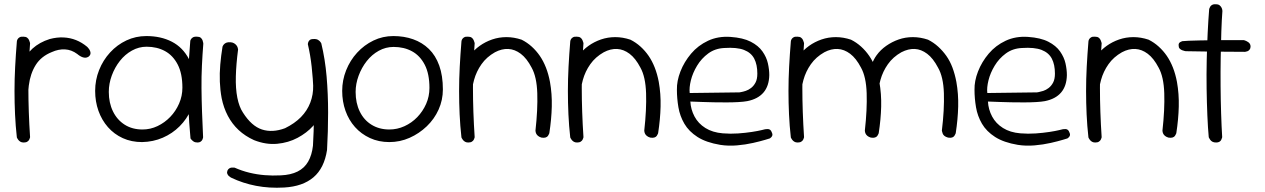

<svg xmlns="http://www.w3.org/2000/svg" viewBox="-20 -669 5930 900"><path d="M91 -144Q83 -143 78 -146Q73 -149 70 -153.5Q67 -158 65.5 -162Q64 -166 64 -166Q62 -177 60.5 -183Q59 -189 58.5 -196.5Q58 -204 58.5 -219Q59 -234 60 -263Q64 -322 81.5 -366.5Q99 -411 132 -441Q165 -471 213 -486Q247 -495 278 -493.5Q309 -492 336.5 -481Q364 -470 388 -450Q388 -450 391 -447Q394 -444 397.5 -439Q401 -434 403 -428Q405 -422 404 -416Q403 -410 396 -404Q387 -398 378 -398.5Q369 -399 360.5 -403.5Q352 -408 347 -412Q342 -416 342 -416Q315 -436 284.5 -437.5Q254 -439 223 -425Q173 -405 147.5 -364.5Q122 -324 115 -268Q112 -241 111 -227Q110 -213 109.5 -205.5Q109 -198 109 -190.5Q109 -183 110 -167Q110 -167 110 -162Q110 -157 105.5 -151.5Q101 -146 91 -144ZM91 -1Q82 -1 76 -4.5Q70 -8 66 -13Q62 -18 60.5 -21.5Q59 -25 59 -25Q53 -79 50.5 -133Q48 -187 48 -242.5Q48 -298 51 -355.5Q54 -413 59 -474Q59 -474 59.5 -477.5Q60 -481 63 -486Q66 -491 72.5 -494.5Q79 -498 90 -497Q101 -497 107 -492.5Q113 -488 116 -481.5Q119 -475 120 -470.5Q121 -466 121 -466Q117 -415 115 -363Q113 -311 113 -256.5Q113 -202 115 -144.5Q117 -87 121 -26Q121 -26 120 -22Q119 -18 116.5 -13.5Q114 -9 108 -5Q102 -1 91 -1Z M646 -3Q596 -3 555.5 -21.5Q515 -40 486 -73Q457 -106 441.5 -149.5Q426 -193 426 -243Q426 -294 444.5 -340.5Q463 -387 496 -423Q529 -459 572.5 -479.5Q616 -500 666 -500Q734 -500 785.5 -473.5Q837 -447 866 -391.5Q895 -336 895 -250Q895 -200 875.5 -155.5Q856 -111 822 -77Q788 -43 743 -23.5Q698 -4 646 -3ZM648 -62Q685 -62 718.5 -78Q752 -94 778 -121Q804 -148 819.5 -183.5Q835 -219 835 -258Q835 -324 813 -366.5Q791 -409 753.5 -429.5Q716 -450 667 -450Q631 -450 598.5 -432Q566 -414 542 -383.5Q518 -353 504 -315Q490 -277 490 -238Q490 -187 509.5 -147Q529 -107 564.5 -84.5Q600 -62 648 -62ZM906 -1Q894 -1 887 -6Q880 -11 876.5 -15.5Q873 -20 873 -20Q866 -93 863 -167.5Q860 -242 862.5 -319.5Q865 -397 872 -478Q872 -478 874 -483Q876 -488 883 -493Q890 -498 904 -497Q915 -497 921 -492Q927 -487 929.5 -480Q932 -473 932.5 -468.5Q933 -464 933 -464Q929 -413 926.5 -361Q924 -309 924.5 -255.5Q925 -202 927 -145Q929 -88 932 -26Q932 -26 931.5 -22.5Q931 -19 928.5 -14Q926 -9 920.5 -5Q915 -1 906 -1Z M1312 210Q1242 214 1180 202Q1118 190 1064 164Q1064 164 1060.5 162Q1057 160 1052.5 156Q1048 152 1045.5 145.5Q1043 139 1046 131Q1049 124 1054.5 120.5Q1060 117 1066 116.5Q1072 116 1076 116.5Q1080 117 1080 117Q1114 132 1149 140.5Q1184 149 1220.5 152Q1257 155 1296 153Q1343 151 1375 135Q1407 119 1424.5 88.5Q1442 58 1447 14Q1451 -54 1451.5 -118Q1452 -182 1449.5 -241.5Q1447 -301 1441 -356Q1435 -411 1423 -462Q1423 -462 1424 -468Q1425 -474 1430.5 -480Q1436 -486 1449 -486Q1463 -487 1471 -482Q1479 -477 1482.5 -471.5Q1486 -466 1486 -466Q1504 -392 1511 -310Q1518 -228 1518 -141Q1518 -54 1513 34Q1500 119 1449.5 162Q1399 205 1312 210ZM1171 -12Q1129 -31 1098.5 -59.5Q1068 -88 1048 -126Q1028 -164 1019 -209Q1012 -247 1010.5 -286Q1009 -325 1012.5 -366Q1016 -407 1023 -450Q1023 -450 1024.5 -453.5Q1026 -457 1030 -461.5Q1034 -466 1041.5 -469Q1049 -472 1061 -471Q1071 -470 1077.5 -466Q1084 -462 1088 -457Q1092 -452 1093.5 -447.5Q1095 -443 1095.5 -440Q1096 -437 1096 -437Q1087 -368 1085.5 -311Q1084 -254 1092.5 -211Q1101 -168 1119 -141Q1159 -78 1208 -62Q1257 -46 1316 -68Q1361 -90 1390.5 -120Q1420 -150 1434.5 -188Q1449 -226 1448 -268L1501 -325Q1515 -244 1500 -183Q1485 -122 1447 -78Q1418 -46 1375 -23Q1332 0 1279.5 5Q1227 10 1171 -12Z M1805 -3Q1755 -3 1714 -22Q1673 -41 1644 -73.5Q1615 -106 1599.5 -149.5Q1584 -193 1584 -243Q1584 -293 1602.5 -339.5Q1621 -386 1654 -422Q1687 -458 1730.5 -479Q1774 -500 1824 -500Q1874 -500 1916.5 -485Q1959 -470 1990.5 -439.5Q2022 -409 2039 -361.5Q2056 -314 2056 -250Q2056 -200 2036 -155.5Q2016 -111 1980.5 -77Q1945 -43 1900 -23Q1855 -3 1805 -3ZM1805 -62Q1842 -62 1876 -77.5Q1910 -93 1936 -120Q1962 -147 1977.5 -182Q1993 -217 1993 -257Q1993 -323 1971 -365.5Q1949 -408 1911.5 -428.5Q1874 -449 1825 -449Q1788 -449 1755.5 -431Q1723 -413 1699 -382.5Q1675 -352 1661 -314Q1647 -276 1647 -238Q1647 -186 1666.5 -146Q1686 -106 1722 -84Q1758 -62 1805 -62Z M2518 -24Q2508 -27 2502 -32Q2496 -37 2493.5 -42.5Q2491 -48 2490.5 -52.5Q2490 -57 2490 -57Q2501 -155 2498.5 -232Q2496 -309 2472 -352Q2449 -396 2421 -417Q2393 -438 2362.5 -439.5Q2332 -441 2300 -424Q2261 -402 2237 -368Q2213 -334 2202 -294Q2191 -254 2191 -213Q2192 -176 2192.5 -144Q2193 -112 2194 -86.5Q2195 -61 2197 -47Q2197 -47 2197 -44.5Q2197 -42 2196 -38.5Q2195 -35 2191.5 -31.5Q2188 -28 2180 -27Q2172 -26 2166 -29.5Q2160 -33 2156.5 -36.5Q2153 -40 2153 -40Q2141 -61 2141 -79.5Q2141 -98 2143 -119.5Q2145 -141 2139 -171Q2138 -206 2139.5 -239Q2141 -272 2145 -303Q2149 -334 2158 -361Q2167 -388 2183 -410Q2202 -435 2228.5 -454Q2255 -473 2287 -484Q2319 -495 2354 -495Q2389 -495 2425 -483Q2451 -470 2472.5 -450.5Q2494 -431 2510.5 -407Q2527 -383 2539 -352.5Q2551 -322 2558 -285Q2568 -229 2566.5 -169.5Q2565 -110 2555 -45Q2555 -45 2553.5 -41Q2552 -37 2548.5 -32Q2545 -27 2537.5 -24.5Q2530 -22 2518 -24ZM2175 -1Q2166 -1 2160 -4.5Q2154 -8 2150 -13Q2146 -18 2144.5 -21.5Q2143 -25 2143 -25Q2137 -79 2134.5 -133Q2132 -187 2132 -242.5Q2132 -298 2135 -355.5Q2138 -413 2143 -474Q2143 -474 2143.5 -477.5Q2144 -481 2147 -486Q2150 -491 2156.5 -494.5Q2163 -498 2174 -497Q2185 -497 2191 -492.5Q2197 -488 2200 -481.5Q2203 -475 2204 -470.5Q2205 -466 2205 -466Q2201 -415 2199 -363Q2197 -311 2197 -256.5Q2197 -202 2199 -144.5Q2201 -87 2205 -26Q2205 -26 2204 -22Q2203 -18 2200.5 -13.5Q2198 -9 2192 -5Q2186 -1 2175 -1Z M3028 -24Q3018 -27 3012 -32Q3006 -37 3003.5 -42.5Q3001 -48 3000.5 -52.5Q3000 -57 3000 -57Q3011 -155 3008.5 -232Q3006 -309 2982 -352Q2959 -396 2931 -417Q2903 -438 2872.5 -439.5Q2842 -441 2810 -424Q2771 -402 2747 -368Q2723 -334 2712 -294Q2701 -254 2701 -213Q2702 -176 2702.5 -144Q2703 -112 2704 -86.5Q2705 -61 2707 -47Q2707 -47 2707 -44.5Q2707 -42 2706 -38.5Q2705 -35 2701.5 -31.5Q2698 -28 2690 -27Q2682 -26 2676 -29.5Q2670 -33 2666.5 -36.5Q2663 -40 2663 -40Q2651 -61 2651 -79.5Q2651 -98 2653 -119.5Q2655 -141 2649 -171Q2648 -206 2649.5 -239Q2651 -272 2655 -303Q2659 -334 2668 -361Q2677 -388 2693 -410Q2712 -435 2738.5 -454Q2765 -473 2797 -484Q2829 -495 2864 -495Q2899 -495 2935 -483Q2961 -470 2982.5 -450.5Q3004 -431 3020.5 -407Q3037 -383 3049 -352.5Q3061 -322 3068 -285Q3078 -229 3076.5 -169.5Q3075 -110 3065 -45Q3065 -45 3063.5 -41Q3062 -37 3058.5 -32Q3055 -27 3047.5 -24.5Q3040 -22 3028 -24ZM2685 -1Q2676 -1 2670 -4.5Q2664 -8 2660 -13Q2656 -18 2654.5 -21.5Q2653 -25 2653 -25Q2647 -79 2644.5 -133Q2642 -187 2642 -242.5Q2642 -298 2645 -355.5Q2648 -413 2653 -474Q2653 -474 2653.5 -477.5Q2654 -481 2657 -486Q2660 -491 2666.5 -494.5Q2673 -498 2684 -497Q2695 -497 2701 -492.5Q2707 -488 2710 -481.5Q2713 -475 2714 -470.5Q2715 -466 2715 -466Q2711 -415 2709 -363Q2707 -311 2707 -256.5Q2707 -202 2709 -144.5Q2711 -87 2715 -26Q2715 -26 2714 -22Q2713 -18 2710.5 -13.5Q2708 -9 2702 -5Q2696 -1 2685 -1Z M3356 10Q3290 -1 3249.5 -27Q3209 -53 3188 -89Q3167 -125 3160 -166.5Q3153 -208 3153 -248Q3152 -289 3169.5 -334Q3187 -379 3219.5 -417.5Q3252 -456 3299 -478Q3346 -500 3404 -496Q3463 -492 3499 -473.5Q3535 -455 3554 -428Q3573 -401 3579.5 -372Q3586 -343 3586 -317Q3585 -266 3559 -235.5Q3533 -205 3483 -195Q3467 -192 3441 -190.5Q3415 -189 3385 -189Q3355 -189 3325.5 -189.5Q3296 -190 3271 -191Q3246 -192 3231 -192.5Q3216 -193 3216 -193Q3218 -156 3235.5 -123Q3253 -90 3286.5 -69Q3320 -48 3368 -44Q3404 -41 3439.5 -43.5Q3475 -46 3504 -50.5Q3533 -55 3549.5 -59Q3566 -63 3566 -63Q3566 -63 3570 -63.5Q3574 -64 3579.5 -64Q3585 -64 3590 -60.5Q3595 -57 3598 -48Q3602 -40 3600.5 -35Q3599 -30 3596 -26.5Q3593 -23 3590.5 -21.5Q3588 -20 3588 -20Q3588 -20 3566.5 -13.5Q3545 -7 3510 1Q3475 9 3434.5 12.5Q3394 16 3356 10ZM3213 -233 3446 -236Q3446 -236 3454.5 -237.5Q3463 -239 3475.5 -243Q3488 -247 3500.5 -256.5Q3513 -266 3521.5 -282Q3530 -298 3530 -324Q3530 -366 3515.5 -394Q3501 -422 3467.5 -435Q3434 -448 3375 -444Q3332 -442 3300 -418.5Q3268 -395 3247.5 -361Q3227 -327 3218.5 -292.5Q3210 -258 3213 -233Z M4062 -24Q4052 -27 4046 -32Q4040 -37 4037.5 -42.5Q4035 -48 4034.5 -52.5Q4034 -57 4034 -57Q4045 -155 4042.5 -232Q4040 -309 4016 -352Q3993 -396 3965 -417Q3937 -438 3906.5 -439.5Q3876 -441 3844 -424Q3805 -402 3781 -368Q3757 -334 3746 -294Q3735 -254 3735 -213Q3736 -176 3736.5 -144Q3737 -112 3738 -86.5Q3739 -61 3741 -47Q3741 -47 3741 -44.5Q3741 -42 3740 -38.5Q3739 -35 3735.5 -31.5Q3732 -28 3724 -27Q3716 -26 3710 -29.5Q3704 -33 3700.5 -36.5Q3697 -40 3697 -40Q3685 -61 3685 -79.5Q3685 -98 3687 -119.5Q3689 -141 3683 -171Q3682 -206 3683.5 -239Q3685 -272 3689 -303Q3693 -334 3702 -361Q3711 -388 3727 -410Q3746 -435 3772.5 -454Q3799 -473 3831 -484Q3863 -495 3898 -495Q3933 -495 3969 -483Q3995 -470 4016.5 -450.5Q4038 -431 4054.5 -407Q4071 -383 4083 -352.5Q4095 -322 4102 -285Q4112 -229 4110.5 -169.5Q4109 -110 4099 -45Q4099 -45 4097.5 -41Q4096 -37 4092.5 -32Q4089 -27 4081.5 -24.5Q4074 -22 4062 -24ZM3719 -1Q3710 -1 3704 -4.5Q3698 -8 3694 -13Q3690 -18 3688.5 -21.5Q3687 -25 3687 -25Q3681 -79 3678.5 -133Q3676 -187 3676 -242.5Q3676 -298 3679 -355.5Q3682 -413 3687 -474Q3687 -474 3687.5 -477.5Q3688 -481 3691 -486Q3694 -491 3700.5 -494.5Q3707 -498 3718 -497Q3729 -497 3735 -492.5Q3741 -488 3744 -481.5Q3747 -475 3748 -470.5Q3749 -466 3749 -466Q3745 -415 3743 -363Q3741 -311 3741 -256.5Q3741 -202 3743 -144.5Q3745 -87 3749 -26Q3749 -26 3748 -22Q3747 -18 3744.5 -13.5Q3742 -9 3736 -5Q3730 -1 3719 -1ZM4424 -24Q4413 -27 4407 -32Q4401 -37 4399 -42.5Q4397 -48 4396 -52.5Q4395 -57 4395 -57Q4407 -155 4404.5 -232Q4402 -309 4377 -352Q4354 -396 4326 -417Q4298 -438 4268 -439.5Q4238 -441 4205 -424Q4166 -402 4142 -368Q4118 -334 4107 -294Q4096 -254 4096 -213Q4098 -176 4097 -150.5Q4096 -125 4094 -106Q4092 -87 4091 -69Q4091 -69 4091 -64.5Q4091 -60 4090 -55Q4089 -50 4086.5 -45Q4084 -40 4078 -40Q4069 -39 4064 -41.5Q4059 -44 4057.5 -47.5Q4056 -51 4056 -51Q4053 -64 4052 -83Q4051 -102 4051 -125Q4051 -148 4051 -172Q4051 -206 4050.5 -239.5Q4050 -273 4053 -303.5Q4056 -334 4064.5 -361Q4073 -388 4089 -410Q4107 -435 4134 -454Q4161 -473 4192.5 -484Q4224 -495 4259 -495Q4294 -495 4330 -483Q4356 -470 4377.5 -450.5Q4399 -431 4416 -407Q4433 -383 4444.5 -352.5Q4456 -322 4463 -285Q4473 -229 4471.5 -169.5Q4470 -110 4460 -45Q4460 -45 4458.5 -41Q4457 -37 4453.5 -32Q4450 -27 4443 -24.5Q4436 -22 4424 -24Z M4751 10Q4685 -1 4644.5 -27Q4604 -53 4583 -89Q4562 -125 4555 -166.5Q4548 -208 4548 -248Q4547 -289 4564.5 -334Q4582 -379 4614.5 -417.5Q4647 -456 4694 -478Q4741 -500 4799 -496Q4858 -492 4894 -473.5Q4930 -455 4949 -428Q4968 -401 4974.5 -372Q4981 -343 4981 -317Q4980 -266 4954 -235.5Q4928 -205 4878 -195Q4862 -192 4836 -190.5Q4810 -189 4780 -189Q4750 -189 4720.5 -189.5Q4691 -190 4666 -191Q4641 -192 4626 -192.5Q4611 -193 4611 -193Q4613 -156 4630.5 -123Q4648 -90 4681.5 -69Q4715 -48 4763 -44Q4799 -41 4834.5 -43.5Q4870 -46 4899 -50.5Q4928 -55 4944.5 -59Q4961 -63 4961 -63Q4961 -63 4965 -63.5Q4969 -64 4974.5 -64Q4980 -64 4985 -60.5Q4990 -57 4993 -48Q4997 -40 4995.5 -35Q4994 -30 4991 -26.5Q4988 -23 4985.5 -21.5Q4983 -20 4983 -20Q4983 -20 4961.5 -13.5Q4940 -7 4905 1Q4870 9 4829.5 12.5Q4789 16 4751 10ZM4608 -233 4841 -236Q4841 -236 4849.5 -237.5Q4858 -239 4870.5 -243Q4883 -247 4895.5 -256.5Q4908 -266 4916.5 -282Q4925 -298 4925 -324Q4925 -366 4910.5 -394Q4896 -422 4862.5 -435Q4829 -448 4770 -444Q4727 -442 4695 -418.5Q4663 -395 4642.5 -361Q4622 -327 4613.5 -292.5Q4605 -258 4608 -233Z M5457 -24Q5447 -27 5441 -32Q5435 -37 5432.5 -42.5Q5430 -48 5429.5 -52.5Q5429 -57 5429 -57Q5440 -155 5437.5 -232Q5435 -309 5411 -352Q5388 -396 5360 -417Q5332 -438 5301.5 -439.5Q5271 -441 5239 -424Q5200 -402 5176 -368Q5152 -334 5141 -294Q5130 -254 5130 -213Q5131 -176 5131.5 -144Q5132 -112 5133 -86.5Q5134 -61 5136 -47Q5136 -47 5136 -44.5Q5136 -42 5135 -38.5Q5134 -35 5130.5 -31.5Q5127 -28 5119 -27Q5111 -26 5105 -29.5Q5099 -33 5095.5 -36.5Q5092 -40 5092 -40Q5080 -61 5080 -79.5Q5080 -98 5082 -119.5Q5084 -141 5078 -171Q5077 -206 5078.5 -239Q5080 -272 5084 -303Q5088 -334 5097 -361Q5106 -388 5122 -410Q5141 -435 5167.5 -454Q5194 -473 5226 -484Q5258 -495 5293 -495Q5328 -495 5364 -483Q5390 -470 5411.5 -450.5Q5433 -431 5449.5 -407Q5466 -383 5478 -352.5Q5490 -322 5497 -285Q5507 -229 5505.5 -169.5Q5504 -110 5494 -45Q5494 -45 5492.5 -41Q5491 -37 5487.5 -32Q5484 -27 5476.5 -24.5Q5469 -22 5457 -24ZM5114 -1Q5105 -1 5099 -4.5Q5093 -8 5089 -13Q5085 -18 5083.5 -21.5Q5082 -25 5082 -25Q5076 -79 5073.5 -133Q5071 -187 5071 -242.5Q5071 -298 5074 -355.5Q5077 -413 5082 -474Q5082 -474 5082.5 -477.5Q5083 -481 5086 -486Q5089 -491 5095.5 -494.5Q5102 -498 5113 -497Q5124 -497 5130 -492.5Q5136 -488 5139 -481.5Q5142 -475 5143 -470.5Q5144 -466 5144 -466Q5140 -415 5138 -363Q5136 -311 5136 -256.5Q5136 -202 5138 -144.5Q5140 -87 5144 -26Q5144 -26 5143 -22Q5142 -18 5139.5 -13.5Q5137 -9 5131 -5Q5125 -1 5114 -1Z M5681 -1Q5670 -1 5663.5 -4.5Q5657 -8 5653 -13.5Q5649 -19 5647.5 -22.5Q5646 -26 5646 -26Q5642 -69 5639.5 -128Q5637 -187 5636 -253.5Q5635 -320 5636.5 -387Q5638 -454 5641 -515.5Q5644 -577 5648 -626Q5648 -626 5649 -629.5Q5650 -633 5653 -638Q5656 -643 5662.5 -646.5Q5669 -650 5679 -649Q5691 -649 5697 -644Q5703 -639 5706 -633Q5709 -627 5709.5 -622Q5710 -617 5710 -617Q5707 -578 5705 -521Q5703 -464 5702 -398.5Q5701 -333 5701.5 -266Q5702 -199 5704 -137Q5706 -75 5709 -26Q5709 -26 5708 -22.5Q5707 -19 5704.5 -13.5Q5702 -8 5696 -4.5Q5690 -1 5681 -1ZM5815 -426Q5736 -426 5665 -427Q5594 -428 5538 -429Q5538 -429 5533 -430Q5528 -431 5521.5 -433.5Q5515 -436 5510 -441Q5505 -446 5505 -454Q5504 -462 5506.5 -466Q5509 -470 5513 -472Q5517 -474 5519.5 -475Q5522 -476 5522 -476Q5530 -477 5552 -478Q5574 -479 5604.5 -479.5Q5635 -480 5670.5 -480.5Q5706 -481 5742 -481Q5778 -481 5810 -481Q5810 -481 5813.5 -480Q5817 -479 5821.5 -477Q5826 -475 5831 -471.5Q5836 -468 5839 -463Q5842 -458 5842 -451Q5842 -442 5837.5 -436.5Q5833 -431 5828 -429Q5823 -427 5819 -426.5Q5815 -426 5815 -426Z"/></svg>

Font: Sour Gummy Black ExtraLight
Style: Regular
Weight: 250
Version: Version 1.000